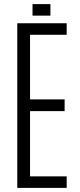

<svg xmlns="http://www.w3.org/2000/svg" viewBox="-20 -913 388 933"><path d="M64 0V-800H304V-744H126V-430H294V-373H126V-56H304V0ZM138 -837V-893H225V-837Z"/></svg>

Font: Big Shoulders Text Light
Style: Regular
Weight: 300
Designer: Patric King
Foundry: XO Type Co
Version: Version 1.000; ttfautohint (v1.8.2)